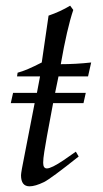

<svg xmlns="http://www.w3.org/2000/svg" viewBox="-20 -647 363 676"><path d="M18 -284 26 -320H110L121 -378H40L42 -391Q73 -399 127 -427L151 -592Q192 -606 227 -627L238 -612Q216 -547 194 -421Q247 -421 301 -427L290 -378H186L174 -320H282L274 -284H167Q139 -136 136 -113Q132 -88 132 -74Q132 -54 145 -54Q161 -54 204 -83L247 -113L257 -96Q159 -18 135 -6Q104 9 84 9Q54 9 54 -30Q54 -40 67 -104L102 -284Z"/></svg>

Font: GFS Didot
Style: Italic
Weight: 400
Italic angle: -12°
Designer: Takis Katsoulidis and George D. Matthiopoulos
Foundry: George Matthiopoulos and Takis Katsoulidis
Version: Version 1.0